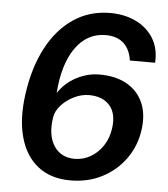

<svg xmlns="http://www.w3.org/2000/svg" viewBox="-53 -781 732 839"><g transform="rotate(5 313.0 -361.0)"><path d="M286.5 11Q200.5 11 144.2 -33Q88 -77 65.5 -157.8Q43 -238.5 58.5 -349Q75 -466.5 120.8 -552.8Q166.5 -639 236.8 -686Q307 -733 397.5 -733Q460 -733 509.5 -709.2Q559 -685.5 586.8 -641Q614.5 -596.5 611 -533.5H500Q493.5 -582 464.5 -608.5Q435.5 -635 386 -635Q304 -635 253.2 -562.8Q202.5 -490.5 194 -364Q222.5 -408.5 271.5 -434.8Q320.5 -461 374.5 -461Q444.5 -461 493.5 -433.5Q542.5 -406 564.8 -355.5Q587 -305 577.5 -236Q567.5 -164.5 527.5 -108.8Q487.5 -53 425.5 -21Q363.5 11 286.5 11ZM297 -84.5Q334 -84.5 366.2 -103Q398.5 -121.5 420.5 -154.5Q442.5 -187.5 448.5 -230.5Q458 -296.5 426.8 -332Q395.5 -367.5 336 -367.5Q303 -367.5 270.2 -351.5Q237.5 -335.5 214.5 -310Q191.5 -284.5 187.5 -255.5Q175.5 -178 206 -131.2Q236.5 -84.5 297 -84.5Z"/></g></svg>

Font: Public Sans SemiBold
Style: Italic
Weight: 600
Italic angle: -8°
Designer: The Public Sans project authors (U.S. Web Design System). Libre Franklin designed by Pablo Impallari and Rodrigo Fuenzal
Version: Version 1.007; ttfautohint (v1.8.1) -l 8 -r 50 -G 200 -x 14 